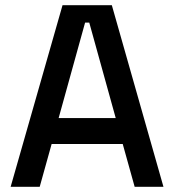

<svg xmlns="http://www.w3.org/2000/svg" viewBox="-20 -720 672 740"><path d="M21 0 221 -700H411L610 0H499L453 -165H179L133 0ZM206 -265H426L324 -633H308Z"/></svg>

Font: Space Grotesk Light Medium
Style: Regular
Weight: 500
Version: Version 2.000